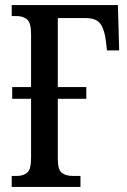

<svg xmlns="http://www.w3.org/2000/svg" viewBox="-20 -734 500 754"><path d="M26 0V-43H45Q71 -43 86.5 -55.5Q102 -68 102 -114V-346H28V-392H102V-600Q102 -646 85.5 -658.5Q69 -671 45 -671H26V-714H443L448 -536H400L396 -572Q391 -616 375 -639.5Q359 -663 316 -663H207V-392H319V-346H207V-110Q207 -67 223 -55Q239 -43 267 -43H296V0Z"/></svg>

Font: Noto Serif ExtraCondensed Medium
Style: Regular
Weight: 500
Width: 2
Designer: Monotype Design Team
Foundry: Monotype Imaging Inc.
Version: Version 2.015